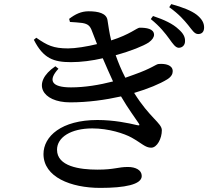

<svg xmlns="http://www.w3.org/2000/svg" viewBox="-20 -856 1040 936"><path d="M805 -667C823 -642 835 -624 851 -623C869 -623 882 -636 882 -655C883 -675 874 -693 851 -713C823 -740 780 -760 726 -778L715 -763C760 -727 786 -693 805 -667ZM897 -734C917 -709 928 -690 946 -690C965 -690 975 -702 975 -722C975 -744 965 -763 939 -784C913 -804 870 -821 815 -836L805 -821C855 -785 877 -758 897 -734ZM648 -246C606 -256 535 -271 455 -271C279 -271 192 -191 192 -105C192 7 325 60 469 60C587 60 671 44 671 2C671 -27 641 -42 604 -42C554 -42 539 -29 455 -29C368 -29 258 -45 258 -126C258 -187 326 -230 430 -230C510 -230 586 -205 622 -185C672 -157 688 -136 717 -136C746 -136 769 -181 769 -221C769 -256 710 -281 634 -403C702 -423 759 -447 795 -469C816 -482 822 -496 822 -509C822 -539 786 -547 753 -544C740 -543 721 -523 633 -492L591 -477C571 -516 557 -550 544 -587C618 -607 679 -632 705 -649C723 -662 731 -675 731 -687C730 -716 694 -721 661 -721C648 -721 614 -688 522 -659C513 -695 508 -733 504 -758C499 -791 460 -801 412 -801C376 -801 347 -787 317 -764L321 -749C341 -748 364 -746 381 -744C411 -739 420 -728 429 -703L453 -641C404 -629 348 -620 312 -620C240 -620 210 -635 157 -672L145 -662C191 -571 241 -553 326 -553C375 -553 429 -560 481 -572C498 -532 515 -494 531 -459C465 -442 394 -430 326 -430C228 -430 214 -466 265 -521L250 -533C132 -453 183 -357 322 -357C409 -357 494 -369 570 -386C606 -324 640 -280 656 -255C662 -246 661 -243 648 -246Z"/></svg>

Font: Noto Serif CJK JP SemiBold
Style: Regular
Weight: 600
Designer: Ryoko NISHIZUKA 西塚涼子 (kana & ideographs); Frank Grießhammer (Latin, Greek & Cyrillic); Wenlong ZHANG 张文龙 (bopomofo); San
Foundry: Adobe
Version: Version 2.001;hotconv 1.1.0;makeotfexe 2.6.0